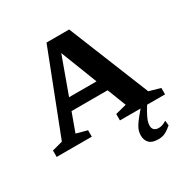

<svg xmlns="http://www.w3.org/2000/svg" viewBox="-206 -881 1263 1297"><g transform="rotate(-30 425.0 -232.0)"><path d="M210 -218V-307.5H569.5V-218ZM762 -75 850 -50V0H498V-50L584.5 -72L370.5 -622H393L193.5 -73L278.5 -50V0H4.5V-50L86.5 -72L331.5 -703.5H508ZM686 40Q666.5 75 660 94.8Q653.5 114.5 653.5 132Q653.5 153 666 164.2Q678.5 175.5 699.5 175.5Q714.5 175.5 727.8 171.5Q741 167.5 761.5 155L766 193Q745.5 210.5 728.8 221.2Q712 232 695.8 236.2Q679.5 240.5 660 240.5Q612.5 240.5 590.8 218.5Q569 196.5 569 159Q569 142 573.5 125.2Q578 108.5 591.5 86.8Q605 65 631.5 33L685 -31H728.5Z"/></g></svg>

Font: Newsreader 9pt SemiBold
Style: Regular
Weight: 600
Designer: Hugues Gentile
Foundry: Production Type
Version: Version 1.003